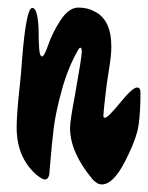

<svg xmlns="http://www.w3.org/2000/svg" viewBox="-20 -527 391 507"><path d="M249 -40Q236 -40 224 -54Q165 -125 165 -189Q165 -208 178 -276Q196 -378 196 -389.5Q196 -401 192.5 -401Q189 -401 185 -393Q159 -347 143 -288.5Q127 -230 122 -190Q117 -150 111 -78Q111 -53 98 -53Q92 -53 78 -64Q24 -110 24 -190Q24 -224 30.5 -284Q37 -344 38 -367Q49 -506 65 -506Q74 -506 78 -486.5Q82 -467 82 -442.5Q82 -418 83.5 -398Q85 -378 91 -378Q97 -378 108 -410Q119 -442 140.5 -474.5Q162 -507 187 -507Q212 -507 231 -496Q274 -474 274 -404Q274 -380 268 -345Q262 -310 257.5 -268.5Q253 -227 253 -221.5Q253 -216 257 -216Q265 -216 297.5 -256Q330 -296 342 -296Q351 -296 351 -282Q351 -233 346 -197Q341 -161 310 -100.5Q279 -40 249 -40Z"/></svg>

Font: Ma Shan Zheng
Style: Regular
Weight: 400
Designer: ZhongQi
Foundry: ZhongQi
Version: Version 2.001